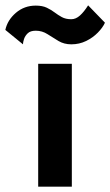

<svg xmlns="http://www.w3.org/2000/svg" viewBox="-71 -699 413 719"><path d="M-51 -587Q-43 -624 -11.5 -651Q20 -678 63 -678Q88 -678 104.5 -670Q121 -662 133.5 -652.5Q146 -643 160.5 -635Q175 -627 196 -627Q213 -627 228.5 -641Q244 -655 259 -679L322 -614Q314 -596 295.5 -577Q277 -558 251.5 -545.5Q226 -533 196 -533Q169 -533 148 -545.5Q127 -558 107 -571Q87 -584 63 -584Q43 -584 33 -574.5Q23 -565 19 -553Q15 -541 15 -533ZM72 -460H198V0H72Z"/></svg>

Font: Von Semi
Style: Regular
Weight: 600
Version: Version 4.000; ttfautohint (v1.8.4.7-5d5b)